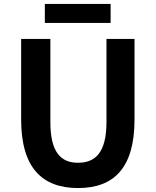

<svg xmlns="http://www.w3.org/2000/svg" viewBox="-20 -938 788 972"><path d="M375 14C556 14 661 -87 661 -333V-741H519V-320C519 -166 463 -114 375 -114C289 -114 235 -166 235 -320V-741H87V-333C87 -87 195 14 375 14ZM207 -822H540V-918H207Z"/></svg>

Font: Noto Sans HK
Style: Bold
Weight: 700
Designer: Ryoko NISHIZUKA 西塚涼子 (kana, bopomofo & ideographs); Paul D. Hunt (Latin, Greek & Cyrillic); Sandoll Communications 산돌커뮤니
Foundry: Adobe
Version: Version 2.002;hotconv 1.0.116;makeotfexe 2.5.65601